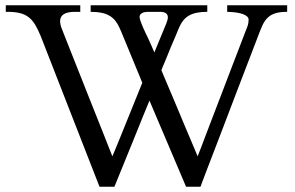

<svg xmlns="http://www.w3.org/2000/svg" viewBox="-20 -692 1120 730"><path d="M612.3 -603Q618.2 -617.7 618.2 -626Q618.2 -647 588.4 -647H543.5Q527.8 -647 519.3 -641.8Q510.7 -636.7 510.7 -627.9Q510.7 -622.1 514.2 -612.3Q517.6 -602.5 522.2 -591.3Q526.9 -580.1 532.5 -568.6Q538.1 -557.1 542.5 -547.9Q548.8 -533.7 554.7 -520.8Q560.5 -507.8 566.9 -492.7ZM1071.8 -647Q1044.4 -647 1027.1 -641.6Q1009.8 -636.2 997.8 -624.8Q985.8 -613.3 977.5 -595Q969.2 -576.7 959.5 -550.3Q958.5 -547.4 951.9 -530.3Q945.3 -513.2 934.8 -485.8Q924.3 -458.5 910.6 -422.9Q897 -387.2 881.8 -347.7Q866.7 -308.1 850.8 -266.4Q835 -224.6 819.8 -185.1Q804.7 -145.5 791 -110.1Q777.3 -74.7 766.8 -47.1Q756.3 -19.5 749.8 -2.2Q743.2 15.1 742.2 18.1H687.5L548.3 -309.6Q545.9 -303.2 539.3 -287.6Q532.7 -272 523.9 -250.2Q515.1 -228.5 504.6 -202.4Q494.1 -176.3 483.2 -149.4Q472.2 -122.6 461.4 -95.9Q450.7 -69.3 441.4 -46.9Q432.1 -24.4 425.3 -7.3Q418.5 9.8 415 18.1H358.4L134.8 -554.7Q124 -581.1 113.3 -598.6Q102.5 -616.2 88.4 -627Q74.2 -637.7 55.2 -642.3Q36.1 -647 9.8 -647H2V-671.9H285.2V-647H264.6Q208.5 -647 208.5 -611.3Q208.5 -605.5 210.2 -597.7Q211.9 -589.8 215.3 -582Q217.8 -575.2 226.6 -553.2Q235.4 -531.2 247.8 -499.5Q260.3 -467.8 275.9 -428.7Q291.5 -389.6 307.6 -348.6Q323.7 -307.6 339.8 -267.6Q356 -227.5 369.4 -193.4Q382.8 -159.2 392.8 -134Q402.8 -108.9 407.2 -97.7Q410.6 -105 419.2 -126Q427.7 -147 439.2 -175Q450.7 -203.1 463.4 -234.9Q476.1 -266.6 487.8 -295.2Q499.5 -323.7 508.3 -345.9Q517.1 -368.2 521 -377Q520 -380.4 513.2 -396.5Q506.3 -412.6 497.1 -435.3Q487.8 -458 477.1 -483.9Q466.3 -509.8 457.3 -532Q448.2 -554.2 441.7 -569.6Q435.1 -585 434.1 -586.9Q426.8 -603 417.5 -614.3Q408.2 -625.5 395.3 -632.8Q382.3 -640.1 365.2 -643.6Q348.1 -647 324.7 -647V-671.9H768.1V-647Q745.1 -647 728.3 -643.6Q711.4 -640.1 699 -633.1Q686.5 -626 678 -615.7Q669.4 -605.5 663.1 -591.8Q661.6 -588.9 658.4 -581.3Q655.3 -573.7 650.9 -563Q646.5 -552.2 640.9 -539.3Q635.3 -526.4 629.4 -512.7Q624 -499 617.7 -483.6Q611.3 -468.3 606 -455.3Q600.6 -442.4 596.9 -433.6Q593.3 -424.8 593.3 -424.3Q593.8 -424.3 593.8 -424.8Q596.7 -417.5 603.5 -401.4Q610.4 -385.3 619.6 -363.3Q628.9 -341.3 639.9 -315.4Q650.9 -289.6 662.1 -262.5Q673.3 -235.4 684.3 -209.2Q695.3 -183.1 704.8 -160.9Q714.4 -138.7 721.2 -122.1Q728 -105.5 731.4 -97.7Q733.9 -103.5 742.7 -126.5Q751.5 -149.4 764.4 -183.6Q777.3 -217.8 793.5 -259.8Q809.6 -301.8 826.2 -345Q842.8 -388.2 858.6 -429.9Q874.5 -471.7 887.5 -505.1Q900.4 -538.6 908.9 -561Q917.5 -583.5 919.4 -587.9Q922.9 -596.7 924.1 -604Q925.3 -611.3 925.3 -617.2Q925.3 -629.9 904.8 -637.9Q884.3 -646 843.8 -647V-671.9H1071.8Z"/></svg>

Font: XB Niloofar
Style: Regular
Weight: 400
Designer: Behnam
Foundry: Irmug
Version: Version 7.201 2008